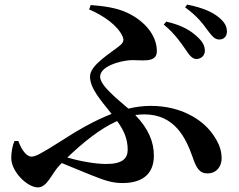

<svg xmlns="http://www.w3.org/2000/svg" viewBox="-20 -782 1040 836"><path d="M789 -565C805 -540 818 -526 834 -525C856 -525 872 -540 872 -561C872 -581 864 -598 843 -618C812 -649 772 -672 704 -688L693 -675C743 -634 770 -592 789 -565ZM884 -650C903 -625 915 -610 934 -610C955 -610 968 -623 968 -645C968 -668 957 -687 932 -707C904 -730 861 -749 795 -762L786 -750C843 -709 866 -674 884 -650ZM60 -168H43C34 -148 29 -119 29 -94C29 -34 99 34 145 34C186 34 206 -28 239 -62L249 -72L376 -20C432 2 465 15 514 15C605 15 650 -29 650 -104C650 -164 627 -221 569 -281C582 -283 595 -284 608 -284C741 -284 789 -181 818 -100C834 -52 848 -27 883 -27C926 -27 945 -61 945 -92C945 -129 933 -161 904 -201C858 -264 765 -321 637 -321C604 -321 572 -317 539 -309C485 -356 416 -410 416 -448C416 -493 500 -517 548 -520C594 -522 663 -505 663 -559C663 -629 609 -691 535 -726C489 -748 431 -756 375 -760L368 -741C434 -713 492 -670 513 -625C520 -609 520 -598 501 -583C461 -550 372 -499 372 -449C372 -398 416 -349 466 -286C388 -256 312 -211 241 -165C156 -111 134 -100 117 -100C97 -100 74 -127 60 -168ZM490 -255C519 -215 536 -178 536 -130C536 -93 514 -68 443 -68C395 -68 328 -80 273 -96C340 -160 414 -221 490 -255Z"/></svg>

Font: Noto Serif CJK KR
Style: Bold
Weight: 700
Designer: Ryoko NISHIZUKA 西塚涼子 (kana & ideographs); Frank Grießhammer (Latin, Greek & Cyrillic); Wenlong ZHANG 张文龙 (bopomofo); San
Foundry: Adobe
Version: Version 2.001;hotconv 1.1.0;makeotfexe 2.6.0